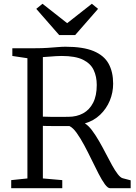

<svg xmlns="http://www.w3.org/2000/svg" viewBox="-20 -999 722 1019"><path d="M39.5 0V-43L125.5 -52V-690L45.5 -702V-743H167.5Q203.5 -743 233 -745Q262.5 -747 286 -749Q309.5 -751 327.5 -751Q421.5 -751 477 -727.8Q532.5 -704.5 556.5 -660.8Q580.5 -617 580.5 -555Q580.5 -508 562.8 -465Q545 -422 511.5 -390Q478 -358 430.5 -344Q449.5 -332.5 468.2 -307.5Q487 -282.5 505.5 -250.5Q524 -218.5 541.2 -185Q558.5 -151.5 574.5 -122.5Q590.5 -93.5 605 -74.8Q619.5 -56 631.5 -53L673.5 -42V0H564.5Q552 0 536.5 -21.2Q521 -42.5 503.2 -77Q485.5 -111.5 466.2 -151.2Q447 -191 427 -228.2Q407 -265.5 387.2 -293.2Q367.5 -321 348.5 -330Q337 -330 316.5 -330Q296 -330 273.5 -330Q251 -330 232.8 -330.2Q214.5 -330.5 207.5 -331V-52L310.5 -43V0ZM342.5 -379Q387 -379 421 -397.5Q455 -416 474.2 -453.5Q493.5 -491 493.5 -548Q493.5 -592.5 477.2 -627.2Q461 -662 420.5 -682Q380 -702 307.5 -702Q293.5 -702 277 -701Q260.5 -700 242.8 -698.5Q225 -697 207.5 -696V-380Q225 -379 252.2 -378.8Q279.5 -378.5 305 -378.8Q330.5 -379 342.5 -379ZM205.5 -979 336.5 -876 467.5 -979 500.5 -952 379 -813H294L172.5 -952Z"/></svg>

Font: Merriweather 7pt Light
Style: Regular
Weight: 300
Designer: Eben Sorkin
Foundry: Eben Sorkin
Version: Version 2.200;gftools[0.9.31]